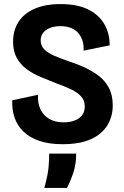

<svg xmlns="http://www.w3.org/2000/svg" viewBox="-20 -692 607 940"><path d="M286 14Q220 14 172 -2.5Q124 -19 94 -48.5Q64 -78 51 -117Q38 -156 40 -201L166 -228Q164 -187 178 -157Q192 -127 221 -110Q250 -93 291 -93Q322 -93 345.5 -102Q369 -111 382 -128Q395 -145 395 -171Q395 -200 377.5 -219.5Q360 -239 329 -254Q298 -269 256 -284Q217 -299 179 -315Q141 -331 110.5 -353.5Q80 -376 62 -408.5Q44 -441 44 -488Q44 -543 70.5 -584.5Q97 -626 149 -649Q201 -672 277 -672Q358 -672 411 -646Q464 -620 490.5 -574.5Q517 -529 517 -470L389 -444Q391 -472 383.5 -494Q376 -516 361.5 -532Q347 -548 325 -556Q303 -564 276 -564Q246 -564 224 -555Q202 -546 190.5 -530.5Q179 -515 179 -495Q179 -467 198 -449Q217 -431 248 -418Q279 -405 314 -393Q351 -381 389.5 -364Q428 -347 460.5 -323Q493 -299 512.5 -263Q532 -227 532 -176Q532 -122 506 -79Q480 -36 426 -11Q372 14 286 14ZM197 228Q215 163 218 124Q221 85 221 60H353Q353 112 339 153.5Q325 195 308 228Z"/></svg>

Font: Bricolage Grotesque SemiCondensed
Style: Bold
Weight: 700
Width: 4
Designer: Mathieu Triay
Foundry: Atelier Triay
Version: Version 1.001;gftools[0.9.33.dev8+g029e19f]